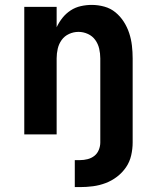

<svg xmlns="http://www.w3.org/2000/svg" viewBox="-20 -548 640 783"><path d="M285 215V105H306Q322 105 337.5 101Q353 97 365 87.5Q377 78 383 63Q389 48 389 33V-310Q389 -330 384.5 -349.5Q380 -369 368.5 -385Q357 -401 338.5 -409.5Q320 -418 300 -418Q280 -418 261.5 -409.5Q243 -401 231.5 -385Q220 -369 215.5 -349.5Q211 -330 211 -310V0H79V-520H211V-437Q221 -458 235 -475.5Q249 -493 268 -505.5Q287 -518 309.5 -523Q332 -528 354 -528Q380 -528 405.5 -521Q431 -514 451 -497.5Q471 -481 485 -459Q499 -437 507 -412.5Q515 -388 518 -362Q521 -336 521 -310V33Q521 59 515 85.5Q509 112 494 134Q479 156 457.5 172.5Q436 189 411 198.5Q386 208 359.5 211.5Q333 215 306 215Z"/></svg>

Font: Iosevka Aile Extrabold
Style: Regular
Weight: 800
Designer: Belleve Invis
Foundry: Belleve Invis
Version: Version 27.3.5; ttfautohint (v1.8.4)